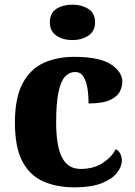

<svg xmlns="http://www.w3.org/2000/svg" viewBox="-20 -794 581 824"><path d="M300 10Q223 10 165.5 -15.5Q108 -41 76 -101.5Q44 -162 44 -267Q44 -375 77.5 -437Q111 -499 168.5 -524.5Q226 -550 297 -550Q408 -550 456.5 -517.5Q505 -485 505 -444Q505 -423 494.5 -401.5Q484 -380 452.5 -365Q421 -350 360 -350Q360 -386 355 -416.5Q350 -447 337.5 -466Q325 -485 303 -485Q278 -485 259.5 -465.5Q241 -446 231 -398.5Q221 -351 221 -268Q221 -168 246 -118.5Q271 -69 326 -69Q381 -69 420 -94Q459 -119 477 -154Q491 -146 497 -132.5Q503 -119 503 -105Q503 -80 482.5 -53Q462 -26 417 -8Q372 10 300 10ZM291 -622Q250 -622 222 -641Q194 -660 194 -698Q194 -738 222 -756Q250 -774 291 -774Q330 -774 359 -756Q388 -738 388 -698Q388 -660 359 -641Q330 -622 291 -622Z"/></svg>

Font: Noto Serif ExtraBold
Style: Regular
Weight: 800
Designer: Monotype Design Team
Foundry: Monotype Imaging Inc.
Version: Version 2.014